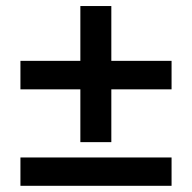

<svg xmlns="http://www.w3.org/2000/svg" viewBox="-20 -640 620 620"><path d="M534 -443.5V-351.5H339.5V-181H239.5V-351.5H46V-443.5H239.5V-620.5H339.5V-443.5ZM46 -131.5H534V-40H46Z"/></svg>

Font: Lato
Style: Bold
Weight: 700
Designer: Lukasz Dziedzic with Adam Twardoch and Botio Nikoltchev
Foundry: tyPoland Lukasz Dziedzic
Version: Version 2.010; 2014-09-01; http://www.latofonts.com/; ttfaut